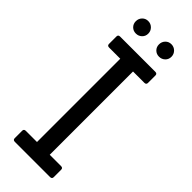

<svg xmlns="http://www.w3.org/2000/svg" viewBox="-282 -896 926 926"><g transform="rotate(45 181.0 -433.5)"><path d="M301 0H61Q48 0 48 -12V-63Q48 -75 61 -75H137V-643H61Q48 -643 48 -655V-706Q48 -718 61 -718H301Q314 -718 314 -706V-655Q314 -643 301 -643H224V-75H301Q314 -75 314 -63V-12Q314 0 301 0ZM134.5 -854.5Q147 -842 147 -824Q147 -806 134.5 -794Q122 -782 104 -782Q86 -782 74 -794Q62 -806 62 -824Q62 -842 74 -854.5Q86 -867 104 -867Q122 -867 134.5 -854.5ZM292.5 -854.5Q305 -842 305 -824Q305 -806 292.5 -794Q280 -782 262 -782Q244 -782 232 -794Q220 -806 220 -824Q220 -842 232 -854.5Q244 -867 262 -867Q280 -867 292.5 -854.5Z"/></g></svg>

Font: Sanchez
Style: Regular
Weight: 400
Designer: Daniel Hernández
Foundry: LatinoType
Version: Version 1.001